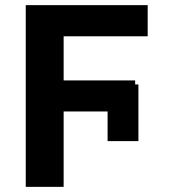

<svg xmlns="http://www.w3.org/2000/svg" viewBox="-20 -727 687 747"><path d="M518.5 -178H398.6V-398.4H518.5ZM227.6 0H80.2V-707H227.6ZM505.8 -293.3H184.4V-414.1H505.8ZM554.6 -585.8H188.8V-707H554.6Z"/></svg>

Font: Pretendard GOV Variable
Style: Regular
Weight: 400
Designer: Base glyphs from Inter by Rasmus Andersson; Hangul glyphs from Noto Sans CJK(Source Han Sans) by Jang Soo-young and Kang
Foundry: Kil Hyung-jin
Version: Version 1.307;Glyphs 3.2 (3192)